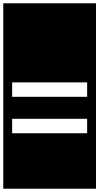

<svg xmlns="http://www.w3.org/2000/svg" viewBox="-30 -937 605 1170"><path d="M-10 -917H555V213H-10ZM44 -347H501V-435H44ZM44 -125H501V-213H44Z"/></svg>

Font: Zilla Slab Highlight
Style: Bold
Weight: 700
Designer: Typotheque Type Foundry
Foundry: Typotheque type foundry
Version: Version 1.1; 2017; ttfautohint (v1.6)